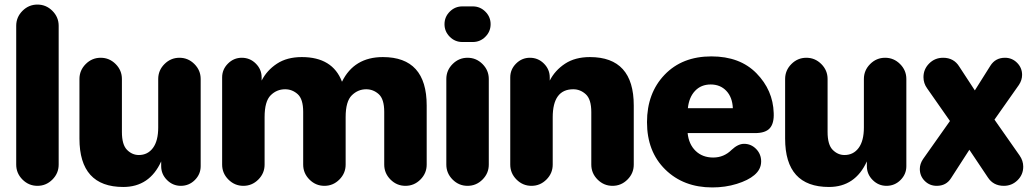

<svg xmlns="http://www.w3.org/2000/svg" viewBox="-20 -806 4519 841"><path d="M51 -85V-693Q51 -731 78.5 -758.5Q106 -786 144 -786Q182 -786 209.5 -758.5Q237 -731 237 -693V-85Q237 -47 209.5 -19.5Q182 8 144 8Q106 8 78.5 -19.5Q51 -47 51 -85Z M520 13Q328 13 328 -199V-460Q328 -498 355.5 -525.5Q383 -553 421 -553Q459 -553 486.5 -525.5Q514 -498 514 -460V-228Q514 -172 536.5 -149.5Q559 -127 588 -127Q627 -127 650 -158Q673 -189 673 -248V-460Q673 -498 700.5 -525.5Q728 -553 766 -553Q804 -553 831.5 -525.5Q859 -498 859 -460V-78Q859 -43 833.5 -17.5Q808 8 772 8Q737 8 711.5 -17.5Q686 -43 686 -78V-99Q635 13 520 13Z M953 -85V-467Q953 -502 978.5 -527.5Q1004 -553 1039 -553Q1075 -553 1100.5 -527.5Q1126 -502 1126 -467V-453Q1149 -498 1193 -527Q1237 -556 1302 -556Q1437 -556 1478 -448Q1531 -556 1657 -556Q1849 -556 1849 -344V-85Q1849 -47 1821.5 -19.5Q1794 8 1756 8Q1718 8 1690.5 -19.5Q1663 -47 1663 -85V-316Q1663 -372 1639 -393.5Q1615 -415 1584 -415Q1548 -415 1521 -388.5Q1494 -362 1494 -293V-85Q1494 -47 1466.5 -19.5Q1439 8 1401 8Q1363 8 1335.5 -19.5Q1308 -47 1308 -85V-316Q1308 -372 1284 -393.5Q1260 -415 1229 -415Q1192 -415 1165.5 -388.5Q1139 -362 1139 -293V-85Q1139 -47 1111.5 -19.5Q1084 8 1046 8Q1008 8 980.5 -19.5Q953 -47 953 -85Z M2005 -622Q1973 -622 1950 -645Q1927 -668 1927 -700Q1927 -732 1950 -755Q1973 -778 2005 -778H2051Q2083 -778 2106 -755Q2129 -732 2129 -700Q2129 -668 2106 -645Q2083 -622 2051 -622ZM1935 -85V-460Q1935 -498 1962.5 -525.5Q1990 -553 2028 -553Q2066 -553 2093.5 -525.5Q2121 -498 2121 -460V-85Q2121 -47 2093.5 -19.5Q2066 8 2028 8Q1990 8 1962.5 -19.5Q1935 -47 1935 -85Z M2215 -85V-467Q2215 -502 2240.5 -527.5Q2266 -553 2301 -553Q2337 -553 2362.5 -527.5Q2388 -502 2388 -467V-453Q2411 -498 2455 -527Q2499 -556 2564 -556Q2756 -556 2756 -344V-85Q2756 -47 2728.5 -19.5Q2701 8 2663 8Q2625 8 2597.5 -19.5Q2570 -47 2570 -85V-315Q2570 -371 2546 -393Q2522 -415 2491 -415Q2401 -415 2401 -292V-85Q2401 -47 2373.5 -19.5Q2346 8 2308 8Q2270 8 2242.5 -19.5Q2215 -47 2215 -85Z M3100 15Q2974 15 2894 -63.5Q2814 -142 2814 -271Q2814 -398 2891 -478.5Q2968 -559 3096 -559Q3221 -559 3293.5 -485Q3366 -411 3369 -311Q3371 -266 3352 -244.5Q3333 -223 3287 -223H2992Q2997 -174 3027 -145Q3057 -116 3104 -116Q3151 -116 3185 -150Q3213 -176 3239 -176Q3270 -176 3292 -153.5Q3314 -131 3314 -99Q3314 -64 3284 -39Q3257 -16 3207 -0.5Q3157 15 3100 15ZM2993 -332H3190Q3188 -380 3161.5 -408Q3135 -436 3093 -436Q3051 -436 3024.5 -408Q2998 -380 2993 -332Z M3611 13Q3419 13 3419 -199V-460Q3419 -498 3446.5 -525.5Q3474 -553 3512 -553Q3550 -553 3577.5 -525.5Q3605 -498 3605 -460V-228Q3605 -172 3627.5 -149.5Q3650 -127 3679 -127Q3718 -127 3741 -158Q3764 -189 3764 -248V-460Q3764 -498 3791.5 -525.5Q3819 -553 3857 -553Q3895 -553 3922.5 -525.5Q3950 -498 3950 -460V-78Q3950 -43 3924.5 -17.5Q3899 8 3863 8Q3828 8 3802.5 -17.5Q3777 -43 3777 -78V-99Q3726 13 3611 13Z M4083 8Q4052 8 4030.5 -13.5Q4009 -35 4009 -66Q4009 -88 4023 -109L4141 -276L4041 -419Q4025 -441 4025 -468Q4025 -503 4050 -528Q4075 -553 4111 -553Q4158 -553 4182 -514L4250 -410L4318 -518Q4340 -553 4382 -553Q4413 -553 4435 -531Q4457 -509 4457 -478Q4457 -455 4443 -434L4336 -282L4446 -125Q4462 -102 4462 -76Q4462 -41 4437 -16.5Q4412 8 4377 8Q4331 8 4307 -29L4226 -150L4146 -26Q4125 8 4083 8Z"/></svg>

Font: Jellee Roman
Style: Regular
Weight: 400
Designer: Alfredo Marco Pradil
Foundry: Alfredo Marco Pradil
Version: Version 1.016;PS 001.016;hotconv 1.0.88;makeotf.lib2.5.64775